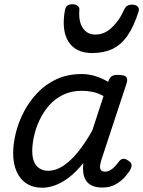

<svg xmlns="http://www.w3.org/2000/svg" viewBox="-20 -868 675 905"><path d="M180 17Q137 17 106 -2.5Q75 -22 58.5 -59Q42 -96 42 -146Q42 -190 54.5 -241Q67 -292 92.5 -341Q118 -390 156.5 -430.5Q195 -471 247 -495Q299 -519 365 -519Q398 -519 430 -509Q462 -499 490 -482L491 -486Q498 -504 507.5 -509.5Q517 -515 535 -515Q567 -515 575 -505.5Q583 -496 577 -476L458 -115Q454 -102 452 -89Q450 -76 455 -67.5Q460 -59 475 -59Q488 -59 500 -66Q512 -73 522.5 -84.5Q533 -96 541 -107Q547 -116 557.5 -119Q568 -122 583 -112Q599 -102 600 -91.5Q601 -81 595 -70Q586 -53 567.5 -32.5Q549 -12 523 2Q497 16 464 16Q433 16 414 7Q395 -2 385.5 -17Q376 -32 373 -51Q370 -70 372 -90Q372 -93 372 -95.5Q372 -98 373 -100Q338 -56 303 -30Q268 -4 236.5 6.5Q205 17 180 17ZM132 -157Q132 -126 140.5 -105.5Q149 -85 166.5 -74Q184 -63 208 -63Q242 -63 277 -85.5Q312 -108 347 -151Q382 -194 415 -253L468 -415Q441 -430 416 -435Q391 -440 366 -440Q316 -440 277 -421Q238 -402 210.5 -370Q183 -338 165.5 -300Q148 -262 140 -224.5Q132 -187 132 -157ZM414 -618Q338 -618 303.5 -670.5Q269 -723 286 -820Q289 -835 297.5 -841.5Q306 -848 322 -848Q337 -848 346.5 -840Q356 -832 354 -820Q350 -765 371 -735Q392 -705 429 -705Q473 -705 508 -739Q543 -773 562 -816Q570 -834 578.5 -840Q587 -846 602 -846Q620 -846 629 -837Q638 -828 633 -813Q610 -741 580 -698.5Q550 -656 509.5 -637Q469 -618 414 -618Z"/></svg>

Font: Playwrite DK Loopet
Style: Regular
Weight: 400
Designer: Veronika Burian, José Scaglione
Foundry: TypeTogether
Version: Version 1.002